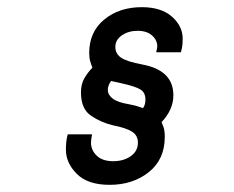

<svg xmlns="http://www.w3.org/2000/svg" viewBox="-20 -734 652 536"><path d="M286 -218Q225 -218 194.5 -248.5Q164 -279 164 -316Q164 -328 165 -337.5Q166 -347 169 -359H237Q236 -354 235 -347Q234 -340 234 -336Q234 -315 250 -299.5Q266 -284 296 -284Q325 -284 345 -298Q365 -312 365 -336Q365 -356 348.5 -366.5Q332 -377 296 -384Q262 -392 234 -411Q206 -430 206 -476Q206 -499 215.5 -515.5Q225 -532 238 -545Q235 -552 232 -562.5Q229 -573 229 -586Q229 -645 271 -679.5Q313 -714 376 -714Q430 -714 460 -687.5Q490 -661 490 -626Q490 -621 489.5 -611.5Q489 -602 485 -588H416Q418 -596 418.5 -599.5Q419 -603 419 -605Q419 -622 404.5 -635Q390 -648 364 -648Q339 -648 320.5 -635.5Q302 -623 302 -603Q302 -584 318 -573Q334 -562 377 -554Q464 -538 464 -468Q464 -428 431 -393Q433 -389 436.5 -379Q440 -369 440 -352Q440 -289 395.5 -253.5Q351 -218 286 -218ZM379 -432Q386 -441 386 -456Q386 -476 371.5 -484.5Q357 -493 321 -501L290 -508Q281 -495 281 -483Q281 -469 295 -458.5Q309 -448 340 -443Q360 -439 366.5 -436.5Q373 -434 379 -432Z"/></svg>

Font: Space Mono
Style: Italic
Weight: 400
Italic angle: -12°
Monospace: yes
Designer: Colophon Foundry + Benjamin Critton
Foundry: Colophon Foundry & Benjamin Critton
Version: Version 1.003; ttfautohint (v1.8.4.7-5d5b)